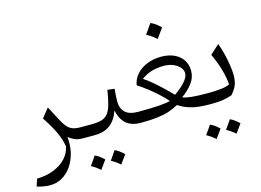

<svg xmlns="http://www.w3.org/2000/svg" viewBox="-120 -913 1913 1407"><g transform="rotate(-15 836.5 -209.0)"><path d="M229.5 -285.2 290.5 -169.9Q315.4 -122.6 343 -102.8Q370.6 -83 418 -83H418.5V0H418Q385.3 0 359.6 -10.5Q334 -21 312.5 -39.1Q319.3 25.4 305.4 81.5Q291.5 137.7 262 180.2Q232.4 222.7 190.7 246.3Q148.9 270 100.1 270Q79.1 270 54 266.1Q28.8 262.2 0 253.4L18.6 198.2Q88.9 196.8 145.5 174.6Q202.1 152.3 238.5 113.5Q274.9 74.7 284.2 23.9Q275.9 -28.3 250 -84.7Q224.1 -141.1 174.3 -216.3Z M422.9 211.4Q447.8 177.7 469.7 143.6Q501.5 156.2 537.6 191.9Q504.4 238.3 489.7 258.3Q459 230.5 422.9 211.4ZM689 191.9 641.1 258.3Q608.4 229.5 574.2 211.4Q592.8 185.1 621.1 143.6Q648.4 153.8 689 191.9ZM418.5 0Q402.8 0 402.8 -31.7V-51.3Q402.8 -83 418.5 -83H506.3Q553.2 -83 583 -91.6Q612.8 -100.1 631.3 -123Q649.9 -146 661.9 -188Q673.8 -230 684.6 -296.9L737.8 -291Q731.9 -234.9 731.9 -196.3Q731.9 -143.6 762.9 -113.3Q793.9 -83 859.9 -83H860.4V0H859.9Q790 0 750.2 -33.9Q710.4 -67.9 694.8 -137.2Q672.4 -69.3 626.7 -34.7Q581.1 0 506.8 0Z M1125.5 -429.7Q1211.4 -429.7 1262.5 -387Q1313.5 -344.2 1313.5 -272.5Q1313.5 -222.2 1281.2 -179.7Q1249 -137.2 1199.7 -102.5Q1219.7 -93.3 1262.5 -88.1Q1305.2 -83 1379.9 -83H1380.4V0H1379.9Q1293 0 1238.5 -16.1Q1184.1 -32.2 1148.4 -57.6Q1114.7 -39.1 1077.1 -26.1Q1039.6 -13.2 988 -6.6Q936.5 0 860.4 0Q844.7 0 844.7 -31.7V-51.3Q844.7 -83 860.4 -83Q965.8 -83 1022.2 -87.4Q1078.6 -91.8 1105.5 -99.6Q1082 -127.9 1046.4 -160.4Q1010.7 -192.9 972.2 -222.9Q933.6 -252.9 900.4 -273.4Q907.7 -319.3 938.7 -354.5Q969.7 -389.6 1018.3 -409.7Q1066.9 -429.7 1125.5 -429.7ZM1129.9 -359.9Q1075.7 -359.9 1034.4 -347.2Q993.2 -334.5 957 -307.1Q985.4 -289.1 1019 -260.7Q1052.7 -232.4 1087.6 -199.5Q1122.6 -166.5 1154.3 -133.8Q1206.5 -169.9 1236.6 -204.6Q1266.6 -239.3 1266.6 -267.6Q1266.6 -292.5 1247.8 -313.5Q1229 -334.5 1198 -347.2Q1167 -359.9 1129.9 -359.9ZM1115.2 -688.5Q1149.9 -675.3 1190.4 -635.3Q1164.1 -597.2 1137.2 -561.5Q1120.6 -576.7 1101.8 -589.8Q1083 -603 1063 -613.8Q1076.7 -632.3 1089.1 -650.6Q1101.6 -668.9 1115.2 -688.5Z M1297.4 211.4Q1322.3 177.7 1344.2 143.6Q1376 156.2 1412.1 191.9Q1378.9 238.3 1364.3 258.3Q1333.5 230.5 1297.4 211.4ZM1563.5 191.9 1515.6 258.3Q1482.9 229.5 1448.7 211.4Q1467.3 185.1 1495.6 143.6Q1522.9 153.8 1563.5 191.9ZM1380.4 0Q1364.7 0 1364.7 -31.7V-51.3Q1364.7 -83 1380.4 -83H1398.9Q1446.8 -83 1490.2 -87.9Q1533.7 -92.8 1556.2 -105Q1552.7 -154.8 1536.1 -215.3Q1519.5 -275.9 1486.3 -347.7L1555.7 -411.1Q1569.3 -377.9 1580.8 -331.5Q1592.3 -285.2 1599.4 -239.5Q1606.4 -193.8 1606.4 -161.6Q1606.4 -117.7 1594.7 -88.4Q1583 -59.1 1553.2 -23.9Q1516.1 -10.3 1479.7 -5.1Q1443.4 0 1392.6 0Z"/></g></svg>

Font: Pinar DS1 Regular
Style: Regular
Weight: 400
Designer: Amin Abedi
Version: Version 3.000